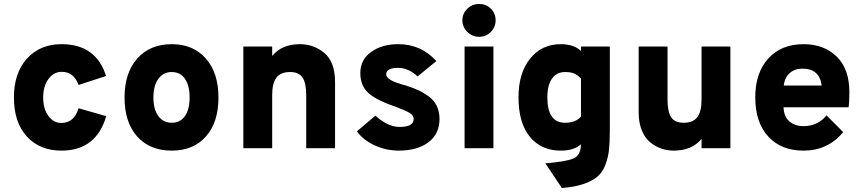

<svg xmlns="http://www.w3.org/2000/svg" viewBox="-20 -745 4334 965"><path d="M289 12Q180 12 115 -59Q50 -130 50 -255Q50 -378 115.5 -450.5Q181 -523 289 -523Q463 -523 513 -363L375 -318Q350 -384 291 -384Q250 -384 223.5 -348Q197 -312 197 -255Q197 -198 223 -162.5Q249 -127 289 -127Q352 -127 375 -201L514 -161Q463 12 289 12Z M843 12Q733 12 669.5 -59Q606 -130 606 -255Q606 -379 670 -451Q734 -523 843 -523Q951 -523 1014.5 -451Q1078 -379 1078 -255Q1078 -130 1015 -59Q952 12 843 12ZM843 -128Q886 -128 909.5 -161.5Q933 -195 933 -255Q933 -315 909.5 -349Q886 -383 843 -383Q801 -383 776 -349Q751 -315 751 -255Q751 -195 776 -161.5Q801 -128 843 -128Z M1519 0V-266Q1519 -328 1500.5 -355.5Q1482 -383 1438 -383Q1391 -383 1369.5 -355Q1348 -327 1348 -268V0H1203V-511H1348V-464Q1397 -523 1487 -523Q1558 -523 1611 -478Q1664 -433 1664 -332V0Z M1984 12Q1921 12 1863 -14.5Q1805 -41 1774 -85L1867 -164Q1888 -143 1921 -125Q1954 -107 1988 -107Q2059 -107 2059 -147Q2059 -165 2040.5 -176.5Q2022 -188 1972 -207Q1877 -239 1834 -275.5Q1791 -312 1791 -378Q1791 -445 1845.5 -484Q1900 -523 1981 -523Q2097 -523 2173 -438L2079 -361Q2032 -404 1981 -404Q1921 -404 1921 -371Q1921 -340 2021 -315Q2057 -303 2080.5 -292.5Q2104 -282 2132 -262.5Q2160 -243 2174.5 -214Q2189 -185 2189 -147Q2189 -72 2133.5 -30Q2078 12 1984 12Z M2388 -560Q2354 -560 2329 -584.5Q2304 -609 2304 -643Q2304 -677 2328.5 -701Q2353 -725 2388 -725Q2423 -725 2447 -701.5Q2471 -678 2471 -643Q2471 -609 2447 -584.5Q2423 -560 2388 -560ZM2315 0V-511H2460V0Z M2900 -511H3045V-89Q3045 -29 3040.5 10.5Q3036 50 3021.5 86.5Q3007 123 2980.5 144.5Q2954 166 2910.5 180.5Q2867 195 2804 200L2721 76Q2828 67 2863.5 51Q2899 35 2900 -20Q2866 12 2798 12Q2701 12 2643.5 -57Q2586 -126 2586 -256Q2586 -378 2644.5 -450.5Q2703 -523 2798 -523Q2864 -523 2900 -489ZM2900 -159V-350Q2899 -351 2892.5 -357.5Q2886 -364 2881.5 -367Q2877 -370 2868 -374.5Q2859 -379 2847 -381Q2835 -383 2820 -383Q2778 -383 2754.5 -350Q2731 -317 2731 -256Q2731 -128 2820 -128Q2873 -128 2900 -159Z M3506 0V-47Q3458 12 3366 12Q3335 12 3306 2.5Q3277 -7 3250 -28Q3223 -49 3206.5 -88Q3190 -127 3190 -179V-511H3335V-245Q3335 -184 3353 -156Q3371 -128 3417 -128Q3463 -128 3484.5 -156Q3506 -184 3506 -243V-511H3651V0Z M4019 12Q3906 12 3841 -59Q3776 -130 3776 -256Q3776 -379 3841.5 -451Q3907 -523 4019 -523Q4121 -523 4185 -461Q4249 -399 4249 -281Q4249 -232 4245 -206H3918Q3920 -158 3948 -134.5Q3976 -111 4019 -111Q4089 -111 4134 -165L4218 -81Q4141 12 4019 12ZM3919 -315H4110Q4099 -400 4013 -400Q3974 -400 3949 -377.5Q3924 -355 3919 -315Z"/></svg>

Font: Overpass Heavy
Style: Regular
Weight: 900
Designer: Delve Withrington, Thomas Jockin
Foundry: Delve Fonts
Version: Version 3.000;DELV;Overpass